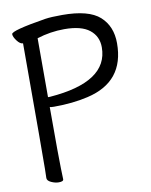

<svg xmlns="http://www.w3.org/2000/svg" viewBox="-82 -772 664 844"><g transform="rotate(-10 250.0 -350.0)"><path d="M112 11Q96 11 78.5 3Q61 -5 61 -17Q61 -29 62 -58.5Q63 -88 63 -618Q50 -618 36.5 -636Q23 -654 23 -666Q23 -682 178 -707Q204 -711 254 -711Q372 -711 421 -667Q470 -623 470 -547Q470 -375 301 -336Q233 -320 149 -320Q134 -320 130 -322Q130 -81 131.5 -48.5Q133 -16 133 1Q133 11 112 11ZM130 -366H139Q401 -386 401 -541Q401 -590 364.5 -619Q328 -648 252 -648Q190 -648 130 -629Z"/></g></svg>

Font: LXGW WenKai Mono TC
Style: Regular
Weight: 400
Designer: LXGW / Fontworks Inc.
Foundry: LXGW / Fontworks Inc.
Version: Version 1.330